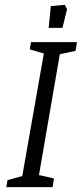

<svg xmlns="http://www.w3.org/2000/svg" viewBox="-20 -773 338 793"><path d="M227 -549 141 -50 203 -36 197 0H6L11 -29L72 -46L161 -552L103 -569L108 -599H298L292 -563ZM190 -748 248 -753 257 -735 238 -658H181Z"/></svg>

Font: Grenze Light
Style: Italic
Weight: 300
Italic angle: -10°
Designer: Renata Polastri
Foundry: Omnibus-Type
Version: Version 1.002; ttfautohint (v1.8)